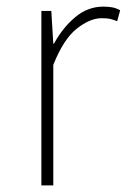

<svg xmlns="http://www.w3.org/2000/svg" viewBox="-20 -560 383 580"><path d="M105 0V-527H135L141 -428H143Q169 -476 207 -508Q245 -540 292 -540Q306 -540 318 -538Q330 -536 343 -529L334 -496Q321 -501 312 -503Q303 -505 287 -505Q252 -505 212 -473.5Q172 -442 141 -364V0Z"/></svg>

Font: Source Han Sans SC ExtraLight
Style: Regular
Weight: 250
Designer: Ryoko NISHIZUKA 西塚涼子 (kana, bopomofo & ideographs); Paul D. Hunt (Latin, Greek & Cyrillic); Sandoll Communications 산돌커뮤니
Foundry: Adobe
Version: Version 2.004;hotconv 1.0.118;makeotfexe 2.5.65603